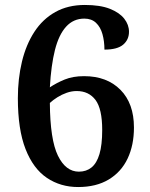

<svg xmlns="http://www.w3.org/2000/svg" viewBox="-20 -744 603 774"><path d="M295 10Q224 10 169 -27Q114 -64 83 -143Q52 -222 52 -348Q52 -427 68.5 -495.5Q85 -564 118.5 -615.5Q152 -667 203 -695.5Q254 -724 322 -724Q384 -724 423 -708.5Q462 -693 481 -668.5Q500 -644 500 -616Q500 -584 476.5 -564Q453 -544 401 -544Q401 -578 393 -606.5Q385 -635 367 -652Q349 -669 320 -669Q276 -669 246.5 -636.5Q217 -604 201.5 -542.5Q186 -481 181 -392Q208 -410 241 -423.5Q274 -437 319 -437Q411 -437 465.5 -382Q520 -327 520 -230Q520 -159 494.5 -105Q469 -51 418.5 -20.5Q368 10 295 10ZM298 -52Q328 -52 349 -69Q370 -86 381 -123Q392 -160 392 -220Q392 -305 365 -341Q338 -377 289 -377Q269 -377 249 -370Q229 -363 211.5 -352Q194 -341 181 -329Q182 -181 213.5 -116.5Q245 -52 298 -52Z"/></svg>

Font: Noto Rashi Hebrew SemiBold
Style: Regular
Weight: 600
Version: Version 1.006